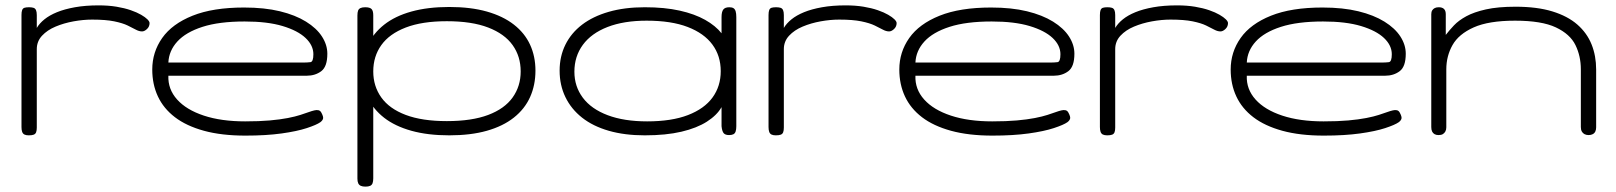

<svg xmlns="http://www.w3.org/2000/svg" viewBox="-20 -493 6019 715"><path d="M87 11Q77 11 71 8Q65 5 62.5 -2Q60 -9 60 -20V-437Q60 -449 62.5 -455.5Q65 -462 71 -464Q77 -466 88 -466Q98 -466 104.5 -464Q111 -462 114 -455.5Q117 -449 117 -437V-389Q127 -406 145.5 -421Q164 -436 192 -447.5Q220 -459 259 -466Q298 -473 347 -473Q384 -473 414 -468Q444 -463 467 -455Q490 -447 505.5 -438Q521 -429 529 -421Q537 -413 537 -407Q537 -394 527.5 -385Q518 -376 509 -376Q498 -376 486 -382.5Q474 -389 455.5 -398Q437 -407 405.5 -413.5Q374 -420 323 -420Q290 -420 254 -413.5Q218 -407 187 -394Q156 -381 136.5 -360Q117 -339 117 -310V-18Q117 -7 114.5 -0.5Q112 6 105.5 8.5Q99 11 87 11Z M894 12Q805 12 739.5 -6Q674 -24 631.5 -56.5Q589 -89 568 -134Q547 -179 547 -234Q547 -299 584 -351.5Q621 -404 697 -434.5Q773 -465 889 -465Q965 -465 1022.5 -451Q1080 -437 1119.5 -412.5Q1159 -388 1179 -357Q1199 -326 1199 -293Q1199 -245 1176.5 -228Q1154 -211 1122 -211H607Q605 -161 639.5 -122.5Q674 -84 739 -62.5Q804 -41 893 -41Q946 -41 985 -44.5Q1024 -48 1052 -53.5Q1080 -59 1098.5 -65Q1117 -71 1129.5 -75.5Q1142 -80 1151 -82Q1159 -84 1166 -82.5Q1173 -81 1177 -73Q1185 -58 1183 -51Q1181 -44 1173 -38Q1159 -28 1122.5 -16Q1086 -4 1028.5 4Q971 12 894 12ZM607 -260H1105Q1125 -260 1136 -261.5Q1147 -263 1147 -291Q1147 -324 1118 -351.5Q1089 -379 1032.5 -396Q976 -413 891 -413Q796 -413 734 -393Q672 -373 640.5 -338.5Q609 -304 607 -260Z M1653 11Q1573 11 1512 -6Q1451 -23 1410.5 -54.5Q1370 -86 1349.5 -129.5Q1329 -173 1329 -227Q1329 -281 1349.5 -325Q1370 -369 1410.5 -401Q1451 -433 1512 -450Q1573 -467 1653 -467Q1733 -467 1793 -450Q1853 -433 1893.5 -401.5Q1934 -370 1954 -326.5Q1974 -283 1974 -230Q1974 -176 1954 -131.5Q1934 -87 1893.5 -55Q1853 -23 1793 -6Q1733 11 1653 11ZM1341 202Q1330 202 1323.5 199Q1317 196 1314 189.5Q1311 183 1311 172V-435Q1311 -447 1313.5 -453.5Q1316 -460 1322.5 -463Q1329 -466 1340 -466Q1357 -466 1363.5 -459.5Q1370 -453 1370 -436V171Q1370 182 1367.5 189Q1365 196 1358.5 199Q1352 202 1341 202ZM1644 -42Q1737 -42 1798 -65Q1859 -88 1889 -130Q1919 -172 1919 -227Q1919 -283 1889 -325Q1859 -367 1798 -390.5Q1737 -414 1644 -414Q1552 -414 1491 -390.5Q1430 -367 1400 -325Q1370 -283 1370 -227Q1370 -172 1400 -130Q1430 -88 1491 -65Q1552 -42 1644 -42Z M2695 10Q2681 10 2675 3Q2669 -4 2667 -23V-94Q2650 -64 2612.5 -40Q2575 -16 2517.5 -2.5Q2460 11 2381 11Q2306 11 2247 -6Q2188 -23 2147.5 -55Q2107 -87 2085.5 -131.5Q2064 -176 2064 -230Q2064 -283 2085.5 -326.5Q2107 -370 2147.5 -401Q2188 -432 2247 -449Q2306 -466 2381 -466Q2455 -466 2511 -453.5Q2567 -441 2606 -419Q2645 -397 2667 -369V-429Q2667 -449 2673.5 -457.5Q2680 -466 2696 -466Q2706 -466 2711.5 -462.5Q2717 -459 2719.5 -451Q2722 -443 2722 -429V-23Q2722 -11 2719.5 -3.5Q2717 4 2711 7Q2705 10 2695 10ZM2390 -41Q2481 -41 2542 -64.5Q2603 -88 2633.5 -130Q2664 -172 2664 -228Q2664 -285 2633 -327Q2602 -369 2541 -392.5Q2480 -416 2388 -416Q2303 -416 2242.5 -392.5Q2182 -369 2150.5 -326Q2119 -283 2119 -226Q2119 -171 2150.5 -129Q2182 -87 2243 -64Q2304 -41 2390 -41Z M2869 11Q2859 11 2853 8Q2847 5 2844.5 -2Q2842 -9 2842 -20V-437Q2842 -449 2844.5 -455.5Q2847 -462 2853 -464Q2859 -466 2870 -466Q2880 -466 2886.5 -464Q2893 -462 2896 -455.5Q2899 -449 2899 -437V-389Q2909 -406 2927.5 -421Q2946 -436 2974 -447.5Q3002 -459 3041 -466Q3080 -473 3129 -473Q3166 -473 3196 -468Q3226 -463 3249 -455Q3272 -447 3287.5 -438Q3303 -429 3311 -421Q3319 -413 3319 -407Q3319 -394 3309.5 -385Q3300 -376 3291 -376Q3280 -376 3268 -382.5Q3256 -389 3237.5 -398Q3219 -407 3187.5 -413.5Q3156 -420 3105 -420Q3072 -420 3036 -413.5Q3000 -407 2969 -394Q2938 -381 2918.5 -360Q2899 -339 2899 -310V-18Q2899 -7 2896.5 -0.5Q2894 6 2887.5 8.5Q2881 11 2869 11Z M3676 12Q3587 12 3521.5 -6Q3456 -24 3413.5 -56.5Q3371 -89 3350 -134Q3329 -179 3329 -234Q3329 -299 3366 -351.5Q3403 -404 3479 -434.5Q3555 -465 3671 -465Q3747 -465 3804.5 -451Q3862 -437 3901.5 -412.5Q3941 -388 3961 -357Q3981 -326 3981 -293Q3981 -245 3958.5 -228Q3936 -211 3904 -211H3389Q3387 -161 3421.5 -122.5Q3456 -84 3521 -62.5Q3586 -41 3675 -41Q3728 -41 3767 -44.5Q3806 -48 3834 -53.5Q3862 -59 3880.5 -65Q3899 -71 3911.5 -75.5Q3924 -80 3933 -82Q3941 -84 3948 -82.5Q3955 -81 3959 -73Q3967 -58 3965 -51Q3963 -44 3955 -38Q3941 -28 3904.5 -16Q3868 -4 3810.5 4Q3753 12 3676 12ZM3389 -260H3887Q3907 -260 3918 -261.5Q3929 -263 3929 -291Q3929 -324 3900 -351.5Q3871 -379 3814.5 -396Q3758 -413 3673 -413Q3578 -413 3516 -393Q3454 -373 3422.5 -338.5Q3391 -304 3389 -260Z M4103 11Q4093 11 4087 8Q4081 5 4078.5 -2Q4076 -9 4076 -20V-437Q4076 -449 4078.5 -455.5Q4081 -462 4087 -464Q4093 -466 4104 -466Q4114 -466 4120.5 -464Q4127 -462 4130 -455.5Q4133 -449 4133 -437V-389Q4143 -406 4161.5 -421Q4180 -436 4208 -447.5Q4236 -459 4275 -466Q4314 -473 4363 -473Q4400 -473 4430 -468Q4460 -463 4483 -455Q4506 -447 4521.5 -438Q4537 -429 4545 -421Q4553 -413 4553 -407Q4553 -394 4543.5 -385Q4534 -376 4525 -376Q4514 -376 4502 -382.5Q4490 -389 4471.5 -398Q4453 -407 4421.5 -413.5Q4390 -420 4339 -420Q4306 -420 4270 -413.5Q4234 -407 4203 -394Q4172 -381 4152.5 -360Q4133 -339 4133 -310V-18Q4133 -7 4130.5 -0.5Q4128 6 4121.5 8.5Q4115 11 4103 11Z M4910 12Q4821 12 4755.5 -6Q4690 -24 4647.5 -56.5Q4605 -89 4584 -134Q4563 -179 4563 -234Q4563 -299 4600 -351.5Q4637 -404 4713 -434.5Q4789 -465 4905 -465Q4981 -465 5038.5 -451Q5096 -437 5135.5 -412.5Q5175 -388 5195 -357Q5215 -326 5215 -293Q5215 -245 5192.5 -228Q5170 -211 5138 -211H4623Q4621 -161 4655.5 -122.5Q4690 -84 4755 -62.5Q4820 -41 4909 -41Q4962 -41 5001 -44.5Q5040 -48 5068 -53.5Q5096 -59 5114.5 -65Q5133 -71 5145.5 -75.5Q5158 -80 5167 -82Q5175 -84 5182 -82.5Q5189 -81 5193 -73Q5201 -58 5199 -51Q5197 -44 5189 -38Q5175 -28 5138.5 -16Q5102 -4 5044.5 4Q4987 12 4910 12ZM4623 -260H5121Q5141 -260 5152 -261.5Q5163 -263 5163 -291Q5163 -324 5134 -351.5Q5105 -379 5048.5 -396Q4992 -413 4907 -413Q4812 -413 4750 -393Q4688 -373 4656.5 -338.5Q4625 -304 4623 -260Z M5337 10Q5328 10 5322 6.5Q5316 3 5313 -3.5Q5310 -10 5310 -20V-440Q5310 -449 5313.5 -454.5Q5317 -460 5323 -463Q5329 -466 5338 -466Q5344 -466 5349 -464.5Q5354 -463 5357.5 -459.5Q5361 -456 5362.5 -451Q5364 -446 5364 -440V-363Q5377 -380 5394.5 -398.5Q5412 -417 5440.5 -432.5Q5469 -448 5513.5 -458Q5558 -468 5624 -468Q5704 -468 5761 -450.5Q5818 -433 5854 -401.5Q5890 -370 5907 -327.5Q5924 -285 5924 -234V-19Q5924 -10 5921 -3.5Q5918 3 5911.5 6.5Q5905 10 5896 10Q5887 10 5880.5 6.5Q5874 3 5870.5 -3.5Q5867 -10 5867 -20V-235Q5867 -284 5847 -325Q5827 -366 5774 -391Q5721 -416 5622 -416Q5524 -416 5468 -391Q5412 -366 5389 -325Q5366 -284 5366 -235V-19Q5366 -10 5362.5 -3.5Q5359 3 5353 6.5Q5347 10 5337 10Z"/></svg>

Font: Fredoka Expanded Light
Style: Regular
Weight: 300
Width: 7
Designer: Ben Nathan
Foundry: Milena B. Brandão, Ben Nathan
Version: Version 2.001